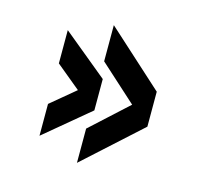

<svg xmlns="http://www.w3.org/2000/svg" viewBox="-87 -718 825 769"><g transform="rotate(15 325.0 -333.5)"><path d="M294 -619 529 -406V-261L294 -48V-190L494 -373V-288L294 -469ZM121 -552 307 -399V-269L121 -114V-246L270 -370V-291L121 -414Z"/></g></svg>

Font: Martian Mono SemiCondensed Medium
Style: Regular
Weight: 500
Width: 4
Designer: Roman Shamin
Foundry: Evil Martians
Version: Version 1.000